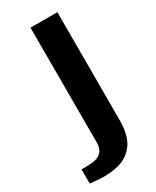

<svg xmlns="http://www.w3.org/2000/svg" viewBox="-223 -543 572 704"><g transform="rotate(-30 63.0 -191.0)"><path d="M-22.5 112Q-29.3 111.4 -42.8 110.5Q-56.2 109.7 -60.3 108.7V48.4Q-52.1 48.7 -40.2 48.5Q-28.2 48.3 -21.2 47.6Q7.5 46.3 22.5 32.2Q37.4 18.2 37.4 -6.6V-495H151.1V-39.7Q151.1 26.5 126.4 60.4Q101.7 94.2 62.4 104.8Q23.1 115.5 -22.5 112Z"/></g></svg>

Font: Alumni Sans Thin
Style: Regular
Weight: 100
Designer: Robert E. Leuschke
Foundry: Robert E. Leuschke
Version: Version 1.018